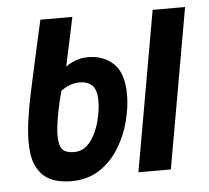

<svg xmlns="http://www.w3.org/2000/svg" viewBox="-44 -564 673 619"><g transform="rotate(-5 293.0 -254.5)"><path d="M162.1 9.8Q143.1 9.8 121.1 5.4Q99.1 1 79.8 -12.7Q60.5 -26.4 48.3 -54.2Q36.1 -82 36.1 -129.4Q36.1 -187 56.9 -284.4Q77.6 -381.8 108.4 -517.6H211.9Q203.1 -478 195.1 -438.7Q187 -399.4 178.2 -359.9Q191.9 -369.6 209.7 -376.7Q227.5 -383.8 252 -383.8Q300.8 -383.8 333.3 -353Q365.7 -322.3 365.7 -251.5Q365.7 -212.9 354.2 -167.7Q342.8 -122.6 318.1 -82Q293.5 -41.5 254.9 -15.9Q216.3 9.8 162.1 9.8ZM380.4 0 471.7 -517.6H576.7L485.4 0ZM156.2 -283.7Q145.5 -246.1 138.2 -205.3Q130.9 -164.6 130.9 -141.6Q130.9 -106.9 142.6 -95Q154.3 -83 179.2 -83Q204.6 -83 222.2 -99.4Q239.7 -115.7 250.7 -140.9Q261.7 -166 266.8 -192.6Q272 -219.2 272 -239.7Q272 -276.9 257.1 -291Q242.2 -305.2 216.3 -305.2Q203.1 -305.2 189.2 -301Q175.3 -296.9 156.2 -283.7Z"/></g></svg>

Font: Cascadia Code NF
Style: Italic
Weight: 400
Italic angle: -10°
Monospace: yes
Designer: Aaron Bell
Foundry: Saja Typeworks
Version: Version 2404.023; ttfautohint (v1.8.4)